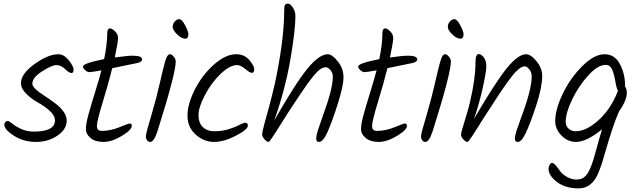

<svg xmlns="http://www.w3.org/2000/svg" viewBox="-20 -802 3536 1062"><path d="M302 -502Q334 -502 360.5 -468.5Q387 -435 387 -416.5Q387 -398 375 -398Q363 -398 340 -420Q317 -442 292 -442Q267 -442 213 -407.5Q159 -373 159 -339Q159 -315 226 -272Q254 -254 282 -233Q349 -183 349 -135Q349 -87 298 -52Q247 -17 179 -17Q111 -17 57.5 -51Q4 -85 4 -112Q4 -121 9.5 -127Q15 -133 22.5 -133Q30 -133 48 -118Q105 -74 166 -74Q284 -74 284 -136Q284 -163 254.5 -189.5Q225 -216 190 -235Q155 -254 125.5 -283Q96 -312 96 -342Q96 -394 171.5 -448Q247 -502 302 -502Z M601 -425Q579 -337 547.5 -234.5Q516 -132 516 -105Q516 -78 543 -78Q591 -78 641 -98.5Q691 -119 695 -119Q709 -119 709 -107Q709 -83 653.5 -50Q598 -17 552.5 -17Q507 -17 481 -38.5Q455 -60 455 -88Q455 -116 468 -164Q481 -212 504.5 -287.5Q528 -363 541 -413Q486 -403 474.5 -403Q463 -403 451 -414Q439 -425 439 -434Q439 -452 556 -475Q573 -558 573 -615Q573 -645 588 -645Q600 -645 616.5 -628.5Q633 -612 633 -591.5Q633 -571 615 -484Q685 -494 714 -494Q766 -494 766 -473Q766 -461 742 -454Z M1022 -613Q1022 -588 1005 -588Q984 -588 959.5 -612Q935 -636 935 -653Q935 -670 946.5 -683Q958 -696 972 -696Q986 -696 1004 -662Q1022 -628 1022 -613ZM952 -462Q952 -395 850 -73Q831 -17 811 -17Q801 -17 794 -25.5Q787 -34 787 -46.5Q787 -59 796.5 -92.5Q806 -126 821 -177.5Q836 -229 844.5 -262.5Q853 -296 863.5 -340.5Q874 -385 879.5 -409Q885 -433 892 -457.5Q899 -482 905.5 -492Q912 -502 921 -502Q930 -502 941 -488.5Q952 -475 952 -462Z M1287 -502Q1331 -502 1358.5 -470.5Q1386 -439 1386 -419Q1386 -399 1374 -399Q1362 -399 1336.5 -420.5Q1311 -442 1291 -442Q1251 -442 1200 -393Q1149 -344 1113.5 -276Q1078 -208 1078 -165.5Q1078 -123 1101.5 -99.5Q1125 -76 1167.5 -76Q1210 -76 1247 -88Q1284 -100 1305.5 -111.5Q1327 -123 1337 -123Q1351 -123 1351 -107Q1351 -86 1285 -51.5Q1219 -17 1163.5 -17Q1108 -17 1062.5 -57.5Q1017 -98 1017 -162.5Q1017 -227 1058 -307.5Q1099 -388 1163.5 -445Q1228 -502 1287 -502Z M1552 -745Q1552 -767 1556 -774.5Q1560 -782 1573 -782Q1586 -782 1600 -760Q1614 -738 1614 -714Q1614 -634 1585.5 -469.5Q1557 -305 1497 -136Q1616 -344 1681 -423Q1746 -502 1793 -502Q1817 -502 1848.5 -462.5Q1880 -423 1880 -375Q1880 -327 1848 -226.5Q1816 -126 1791.5 -71.5Q1767 -17 1745 -17Q1729 -17 1729 -34.5Q1729 -52 1738 -80.5Q1747 -109 1764 -156Q1821 -311 1821 -377Q1821 -399 1807.5 -414.5Q1794 -430 1782 -430Q1753 -430 1716.5 -385Q1680 -340 1640 -279.5Q1600 -219 1596.5 -214Q1593 -209 1588 -201Q1583 -193 1570 -173.5Q1557 -154 1528 -107Q1472 -17 1466 -17Q1456 -17 1443 -31.5Q1430 -46 1430 -58.5Q1430 -71 1442 -116Q1491 -288 1510 -386Q1552 -599 1552 -745Z M2123 -425Q2101 -337 2069.5 -234.5Q2038 -132 2038 -105Q2038 -78 2065 -78Q2113 -78 2163 -98.5Q2213 -119 2217 -119Q2231 -119 2231 -107Q2231 -83 2175.5 -50Q2120 -17 2074.5 -17Q2029 -17 2003 -38.5Q1977 -60 1977 -88Q1977 -116 1990 -164Q2003 -212 2026.5 -287.5Q2050 -363 2063 -413Q2008 -403 1996.5 -403Q1985 -403 1973 -414Q1961 -425 1961 -434Q1961 -452 2078 -475Q2095 -558 2095 -615Q2095 -645 2110 -645Q2122 -645 2138.5 -628.5Q2155 -612 2155 -591.5Q2155 -571 2137 -484Q2207 -494 2236 -494Q2288 -494 2288 -473Q2288 -461 2264 -454Z M2544 -613Q2544 -588 2527 -588Q2506 -588 2481.5 -612Q2457 -636 2457 -653Q2457 -670 2468.5 -683Q2480 -696 2494 -696Q2508 -696 2526 -662Q2544 -628 2544 -613ZM2474 -462Q2474 -395 2372 -73Q2353 -17 2333 -17Q2323 -17 2316 -25.5Q2309 -34 2309 -46.5Q2309 -59 2318.5 -92.5Q2328 -126 2343 -177.5Q2358 -229 2366.5 -262.5Q2375 -296 2385.5 -340.5Q2396 -385 2401.5 -409Q2407 -433 2414 -457.5Q2421 -482 2427.5 -492Q2434 -502 2443 -502Q2452 -502 2463 -488.5Q2474 -475 2474 -462Z M2890 -502Q2916 -502 2947.5 -463.5Q2979 -425 2979 -383Q2979 -320 2946.5 -220.5Q2914 -121 2889.5 -69Q2865 -17 2844 -17Q2828 -17 2828 -34Q2828 -51 2836.5 -77.5Q2845 -104 2862 -150Q2921 -307 2921 -379Q2921 -402 2907.5 -418.5Q2894 -435 2884.5 -435Q2875 -435 2867 -431.5Q2859 -428 2849.5 -420Q2840 -412 2831.5 -403.5Q2823 -395 2810.5 -379Q2798 -363 2789 -350.5Q2780 -338 2764.5 -315.5Q2749 -293 2739 -278Q2699 -215 2679 -185.5Q2659 -156 2630 -109Q2573 -17 2566 -17Q2555 -17 2542.5 -31.5Q2530 -46 2530 -56Q2530 -66 2538 -92Q2571 -198 2580 -239Q2610 -367 2610 -456Q2610 -503 2628 -503Q2642 -503 2656 -484.5Q2670 -466 2670 -435Q2670 -404 2648.5 -309Q2627 -214 2601 -143Q2717 -342 2781 -422Q2845 -502 2890 -502Z M3447 -289Q3447 -246 3404 -186Q3370 -110 3323 56Q3310 104 3292 149Q3256 240 3181.5 240Q3107 240 3060.5 204.5Q3014 169 3014 130Q3014 121 3020 110Q3026 99 3034 99Q3042 99 3054.5 113.5Q3067 128 3078.5 145Q3090 162 3116 176.5Q3142 191 3168 191Q3194 191 3208.5 180Q3223 169 3233 152.5Q3243 136 3253.5 106.5Q3264 77 3271 51Q3296 -42 3310 -87Q3225 -17 3166 -17Q3120 -17 3085.5 -52.5Q3051 -88 3051 -132Q3051 -197 3093 -284Q3135 -371 3201 -436.5Q3267 -502 3323.5 -502Q3380 -502 3408.5 -448Q3437 -394 3437 -334V-324Q3447 -311 3447 -289ZM3163 -76Q3224 -76 3292.5 -139Q3361 -202 3398 -300Q3391 -312 3386 -338Q3374 -418 3353 -435Q3344 -443 3330 -443Q3287 -443 3234 -385Q3181 -327 3145 -252.5Q3109 -178 3109 -128Q3109 -105 3125 -90.5Q3141 -76 3163 -76Z"/></svg>

Font: Kalam Light
Style: Regular
Weight: 300
Version: Version 2.001;PS 1.0;hotconv 1.0.79;makeotf.lib2.5.61930; tt